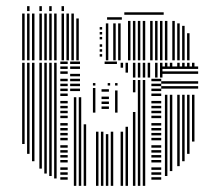

<svg xmlns="http://www.w3.org/2000/svg" viewBox="-20 -604 701 624"><path d="M60 -136H52V-400H60ZM76 -104H68V-400H76ZM92 -80H84V-400H92ZM116 -56H108V-400H116ZM132 -40H124V-400H132ZM148 -32H140V-400H148ZM164 -24H156V-400H164ZM200 -20H176V-28H200ZM200 -36H176V-44H200ZM200 -52H176V-60H200ZM200 -76H176V-84H200ZM200 -92H176V-100H200ZM200 -108H176V-116H200ZM200 -124H176V-132H200ZM200 -148H176V-156H200ZM200 -164H176V-172H200ZM200 -180H176V-188H200ZM200 -196H176V-204H200ZM200 -220H176V-228H200ZM200 -236H176V-244H200ZM200 -252H176V-260H200ZM200 -268H176V-276H200ZM200 -292H176V-300H200ZM200 -308H176V-316H200ZM200 -324H176V-332H200ZM200 -340H176V-348H200ZM200 -364H176V-372H200ZM200 -380H176V-388H200ZM200 -396H176V-404H200ZM228 0H220V-288H228ZM244 0H236V-288H244ZM260 0H252V-200H260ZM240 -308H208V-316H240ZM240 -324H208V-332H240ZM240 -340H208V-348H240ZM240 -356H208V-364H240ZM240 -380H208V-388H240ZM240 -396H208V-404H240ZM300 0H292V-176H300ZM316 0H308V-176H316ZM332 0H324V-168H332ZM348 0H340V-176H348ZM360 -396H320V-404H360ZM380 0H372V-176H380ZM396 0H388V-192H396ZM420 0H412V-240H420ZM420 -304H412V-344H420ZM436 0H428V-344H436ZM452 0H444V-344H452ZM504 -20H472V-28H504ZM504 -36H472V-44H504ZM504 -52H472V-60H504ZM504 -76H472V-84H504ZM504 -92H472V-100H504ZM504 -108H472V-116H504ZM504 -124H472V-132H504ZM504 -148H472V-156H504ZM504 -164H472V-172H504ZM504 -180H472V-188H504ZM504 -196H472V-204H504ZM504 -220H472V-228H504ZM504 -236H472V-244H504ZM504 -252H472V-260H504ZM504 -268H472V-276H504ZM504 -292H472V-300H504ZM504 -308H472V-316H504ZM504 -324H472V-332H504ZM504 -340H472V-348H504ZM524 -32H516V-296H524ZM540 -48H532V-296H540ZM564 -64H556V-296H564ZM580 -80H572V-296H580ZM596 -104H588V-296H596ZM612 -144H604V-296H612ZM624 -316H504V-324H624ZM624 -332H504V-340H624ZM396 -368H388V-384H396ZM420 -352H412V-384H420ZM436 -352H428V-384H436ZM452 -352H444V-384H452ZM468 -352H460V-384H468ZM492 -352H484V-384H492ZM508 -352H500V-384H508ZM624 -364H504V-372H624ZM624 -380H504V-388H624ZM380 -384H372V-400H380ZM396 -384H388V-400H396ZM420 -384H412V-400H420ZM436 -384H428V-400H436ZM452 -384H444V-400H452ZM468 -384H460V-400H468ZM492 -384H484V-400H492ZM508 -384H500V-400H508ZM524 -384H516V-400H524ZM540 -384H532V-400H540ZM564 -384H556V-400H564ZM580 -384H572V-400H580ZM596 -384H588V-400H596ZM612 -384H604V-400H612ZM60 -408H52V-560H60ZM76 -408H68V-560H76ZM92 -408H84V-560H92ZM116 -408H108V-560H116ZM132 -408H124V-560H132ZM148 -408H140V-560H148ZM164 -408H156V-560H164ZM188 -408H180V-560H188ZM204 -408H196V-560H204ZM220 -408H212V-560H220ZM236 -408H228V-544H236ZM312 -420H304V-428H312ZM312 -436H304V-444H312ZM312 -452H304V-460H312ZM312 -476H304V-484H312ZM312 -492H304V-500H312ZM312 -508H304V-516H312ZM332 -408H324V-528H332ZM356 -408H348V-528H356ZM372 -408H364V-528H372ZM376 -540H328V-548H376ZM404 -408H396V-504H404ZM420 -408H412V-504H420ZM436 -408H428V-504H436ZM452 -408H444V-504H452ZM476 -408H468V-504H476ZM492 -408H484V-504H492ZM508 -408H500V-504H508ZM524 -408H516V-504H524ZM548 -408H540V-504H548ZM564 -408H556V-504H564ZM580 -408H572V-504H580ZM596 -408H588V-496H596ZM404 -504H396V-536H404ZM420 -504H412V-536H420ZM436 -504H428V-536H436ZM452 -504H444V-536H452ZM476 -504H468V-536H476ZM492 -504H484V-536H492ZM508 -504H500V-536H508ZM524 -504H516V-536H524ZM548 -504H540V-536H548ZM564 -504H556V-528H564ZM580 -504H572V-520H580ZM512 -556H384V-564H512ZM76 -568H68V-584H76ZM116 -568H108V-584H116ZM148 -568H140V-584H148ZM188 -568H180V-584H188ZM290 -238H282V-318H290ZM334 -250H310V-258H334ZM334 -266H310V-274H334ZM334 -282H310V-290H334ZM334 -306H310V-314H334ZM362 -238H354V-310H362ZM290 -326H282V-334H290ZM338 -326H330V-334H338ZM362 -326H354V-334H362Z"/></svg>

Font: Rubik Lines
Style: Regular
Weight: 400
Designer: Hubert and Fischer, NaN
Foundry: Hubert and Fischer, NaN
Version: Version 2.201